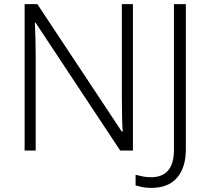

<svg xmlns="http://www.w3.org/2000/svg" viewBox="-20 -734 1021 936"><path d="M628 0H566L153 -624H150Q152 -585 153 -541.5Q154 -498 154 -450V0H100V-714H162L574 -92H578Q576 -123 575 -171.5Q574 -220 574 -261V-714H628ZM717 182Q691 182 673 178Q655 174 641 170V118Q656 122 675 126Q694 130 716 130Q828 130 828 -4V-714H886V-6Q886 82 843.5 132Q801 182 717 182Z"/></svg>

Font: BC Sans Light
Style: Regular
Weight: 300
Designer: Monotype Design Team
Foundry: Monotype Imaging Inc.
Version: Version 2.000;GOOG;noto-source:20170915:90ef993387c0